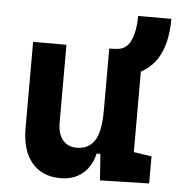

<svg xmlns="http://www.w3.org/2000/svg" viewBox="-50 -703 699 759"><g transform="rotate(5 300.0 -323.0)"><path d="M410.6 -406.7 374 -517.6 393.6 -518.6Q433.6 -520.5 450.7 -558.8Q467.8 -597.2 467.8 -655.8H599.6Q599.6 -553.2 560.1 -493.7Q520.5 -434.1 430.2 -411.6ZM217.8 9.8Q144 9.8 103.5 -38.8Q63 -87.4 63 -175.8V-517.6H195.3V-208.5Q195.3 -164.1 215.6 -139.9Q235.8 -115.7 271.5 -115.7Q317.9 -115.7 341.6 -151.6Q365.2 -187.5 365.2 -272L391.6 -99.6H351.6Q339.4 -46.9 304.2 -18.6Q269 9.8 217.8 9.8ZM374 4.9 365.2 -119.1V-210H497.6V-118.2L568.8 -107.4V0ZM365.2 -146.5V-517.6H497.6V-175.8Z"/></g></svg>

Font: Cascadia Mono
Style: Regular
Weight: 400
Monospace: yes
Designer: Aaron Bell
Foundry: Saja Typeworks
Version: Version 2404.023